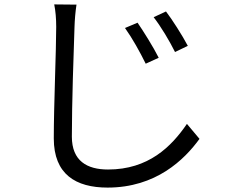

<svg xmlns="http://www.w3.org/2000/svg" viewBox="-20 -793 1040 871"><path d="M604 -690 547 -666C580 -620 615 -557 641 -504L700 -531C676 -579 629 -654 604 -690ZM733 -741 677 -715C711 -671 748 -609 774 -557L832 -585C808 -631 760 -706 733 -741ZM327 -772 226 -773C232 -744 235 -708 235 -671C235 -567 224 -313 224 -165C224 -2 324 58 468 58C687 58 816 -68 885 -163L828 -231C757 -127 653 -24 470 -24C375 -24 306 -63 306 -173C306 -322 314 -559 318 -671C319 -704 322 -739 327 -772Z"/></svg>

Font: Source Han Sans KR
Style: Regular
Weight: 400
Designer: Ryoko NISHIZUKA 西塚涼子 (kana, bopomofo & ideographs); Paul D. Hunt (Latin, Greek & Cyrillic); Sandoll Communications 산돌커뮤니
Foundry: Adobe
Version: Version 2.004;hotconv 1.0.118;makeotfexe 2.5.65603